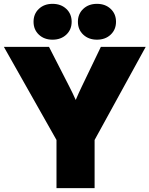

<svg xmlns="http://www.w3.org/2000/svg" viewBox="-20 -969 770 989"><path d="M271 0V-248L0 -727.5H232.4L336.9 -523.4Q345.7 -506.3 354 -489Q362.3 -471.7 370.1 -454.1Q377.4 -471.7 385.3 -489Q393.1 -506.3 401.4 -523.4L499.5 -727.5H730.5L467.3 -248V0ZM479.5 -764.6Q436.5 -764.6 408.9 -790.5Q381.3 -816.4 381.3 -856.9Q381.3 -897.5 408.9 -923.3Q436.5 -949.2 479.5 -949.2Q522.5 -949.2 550 -923.3Q577.6 -897.5 577.6 -856.9Q577.6 -816.4 550 -790.5Q522.5 -764.6 479.5 -764.6ZM250.5 -764.6Q207.5 -764.6 180.2 -790.5Q152.8 -816.4 152.8 -856.9Q152.8 -897.5 180.2 -923.3Q207.5 -949.2 250.5 -949.2Q293.9 -949.2 321.5 -923.3Q349.1 -897.5 349.1 -856.9Q349.1 -816.4 321.5 -790.5Q293.9 -764.6 250.5 -764.6Z"/></svg>

Font: Inter Display Black
Style: Regular
Weight: 900
Designer: Rasmus Andersson
Foundry: rsms
Version: Version 4.000;git-a52131595